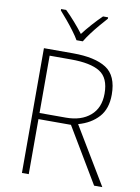

<svg xmlns="http://www.w3.org/2000/svg" viewBox="-101 -1015 788 1082"><g transform="rotate(10 293.0 -474.0)"><path d="M269 -714Q394 -714 459 -672.5Q524 -631 524 -522Q524 -441 481 -393.5Q438 -346 366 -326L562 0H515L327 -315H141V0H102V-714ZM264 -678H141V-350H292Q379 -350 431 -394.5Q483 -439 483 -521Q483 -611 429 -644.5Q375 -678 264 -678ZM275 -790Q263 -811 242.5 -838.5Q222 -866 199.5 -893Q177 -920 159 -940V-948H188Q215 -922 243 -890Q271 -858 293 -829Q315 -858 343.5 -890Q372 -922 399 -948H428V-940Q410 -920 387 -893Q364 -866 343.5 -838.5Q323 -811 311 -790Z"/></g></svg>

Font: Noto Sans Khmer UI ExtraLight
Style: Regular
Weight: 200
Designer: Danh Hong and the Monotype Design Team
Foundry: Monotype Imaging Inc.
Version: Version 2.002; ttfautohint (v1.8.4.7-5d5b)